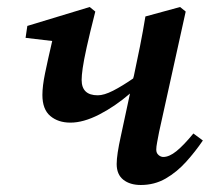

<svg xmlns="http://www.w3.org/2000/svg" viewBox="-20 -514 599 548"><path d="M382 14Q351 14 332 -1Q313 -16 313 -46Q313 -72 325 -126L351 -247Q308 -210 263 -187Q218 -164 181 -164Q146 -164 123.5 -183Q101 -202 101 -243Q101 -268 108.5 -304.5Q116 -341 129 -397L53 -406L58 -440L236 -494L252 -481Q236 -418 227.5 -379.5Q219 -341 216 -319.5Q213 -298 213 -286Q213 -242 259 -242Q277 -242 302.5 -255Q328 -268 360 -290L362 -297Q371 -339 379.5 -381.5Q388 -424 395 -467L494 -494L510 -481L434 -137Q431 -121 428.5 -108Q426 -95 426 -87Q426 -77 432.5 -71.5Q439 -66 446 -66Q463 -66 483.5 -82.5Q504 -99 532 -133L559 -113Q538 -82 511.5 -52.5Q485 -23 453 -4.5Q421 14 382 14Z"/></svg>

Font: Source Serif Pro SemiBold
Style: Italic
Weight: 600
Italic angle: -12°
Designer: Frank Grießhammer
Foundry: Adobe Systems Incorporated
Version: Version 3.001;hotconv 1.0.111;makeotfexe 2.5.65597